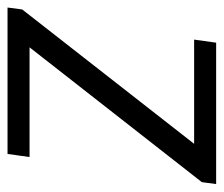

<svg xmlns="http://www.w3.org/2000/svg" viewBox="-70 -518 580 497"><g transform="rotate(90 219.5 -270.0)"><path d="M-4 -38 368 -514 374 -483H74L82 -540H448L443 -503L69 -25L64 -57H378L370 0H-9Z"/></g></svg>

Font: Pathway Extreme SemiCondensed Light
Style: Italic
Weight: 300
Width: 4
Italic angle: -8°
Version: Version 1.001;gftools[0.9.26]